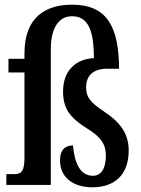

<svg xmlns="http://www.w3.org/2000/svg" viewBox="-20 -786 600 816"><path d="M373 10C469 10 527 -45 527 -147C527 -222 486 -270 422 -312C366 -350 346 -371 346 -415C346 -465 376 -494 437 -494H486C485 -671 436 -766 287 -766C173 -766 84 -713 84 -559V-536H16V-478H84V-115C84 -54 68 -46 40 -46H7V0H196V-577C196 -666 229 -717 286 -717C352 -717 379 -662 379 -539C302 -535 248 -486 248 -397C248 -318 284 -282 350 -240C411 -203 430 -171 430 -124C430 -69 409 -39 375 -39C321 -39 297 -92 290 -168C261 -168 235 -153 235 -104C235 -37 285 10 373 10Z"/></svg>

Font: Noto Serif Armenian ExtraCondensed SemiBold
Style: Regular
Weight: 600
Width: 2
Designer: Monotype Design Team
Foundry: Monotype Imaging Inc.
Version: Version 2.008